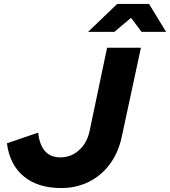

<svg xmlns="http://www.w3.org/2000/svg" viewBox="-20 -941 859 970"><path d="M289 9Q172 9 100.5 -49.5Q29 -108 15 -217L173 -271Q186 -146 285 -146Q339 -146 379 -182Q419 -218 432 -276L521 -700H692L594 -245Q577 -168 534 -110.5Q491 -53 428 -22Q365 9 289 9ZM425 -780 572 -921H733L819 -780H695L642 -851L558 -780Z"/></svg>

Font: Red Hat Display Black
Style: Italic
Weight: 900
Italic angle: -12°
Designer: Pentagram, MCKL
Foundry: Pentagram, MCKL
Version: Version 1.023; ttfautohint (v1.8.3)